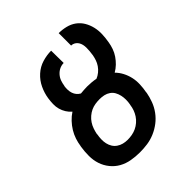

<svg xmlns="http://www.w3.org/2000/svg" viewBox="-203 -867 1006 1006"><g transform="rotate(-45 300.0 -363.5)"><path d="M255 8Q223 8 192 2.5Q161 -3 135 -17.5Q109 -32 90 -55.5Q71 -79 61.5 -107.5Q52 -136 52 -168Q52 -200 57 -232L58 -236Q61 -258 68.5 -280.5Q76 -303 88.5 -323.5Q101 -344 118 -362Q135 -380 155 -393Q141 -405 131 -421Q121 -437 116 -455Q111 -473 111.5 -493Q112 -513 115 -533Q120 -566 135 -598Q150 -630 176.5 -654Q203 -678 236.5 -688Q270 -698 302 -698L303 -606Q287 -606 272 -599Q257 -592 245.5 -579Q234 -566 228.5 -550.5Q223 -535 221 -520L220 -518Q218 -505 218.5 -491.5Q219 -478 223 -466Q227 -454 235 -444.5Q243 -435 254 -429Q266 -430 278 -431Q290 -432 302 -432Q318 -432 334.5 -430.5Q351 -429 366 -426Q381 -432 394.5 -443Q408 -454 417.5 -468Q427 -482 432 -497Q437 -512 440 -528V-530Q442 -542 443 -554Q444 -566 444 -578Q444 -590 441.5 -601Q439 -612 433 -621.5Q427 -631 417 -637Q407 -643 395 -643V-735Q422 -735 448 -728.5Q474 -722 494.5 -707Q515 -692 528 -670Q541 -648 547 -622.5Q553 -597 552 -570Q551 -543 546 -515Q543 -496 536 -476Q529 -456 517 -438.5Q505 -421 490 -406.5Q475 -392 456 -381Q473 -364 484.5 -342Q496 -320 501.5 -295.5Q507 -271 506 -244.5Q505 -218 500 -192V-188Q495 -161 485 -134Q475 -107 457.5 -83Q440 -59 416.5 -41Q393 -23 366 -11.5Q339 0 311 4Q283 8 255 8ZM256 -84Q272 -84 288.5 -87Q305 -90 320 -97Q335 -104 348.5 -115.5Q362 -127 371.5 -141.5Q381 -156 386.5 -171.5Q392 -187 394 -203L395 -207Q398 -223 398 -239.5Q398 -256 394.5 -271.5Q391 -287 383.5 -300.5Q376 -314 363 -323Q350 -332 334.5 -335.5Q319 -339 302 -339Q286 -339 269.5 -336.5Q253 -334 238 -327Q223 -320 209.5 -308.5Q196 -297 186.5 -282.5Q177 -268 171.5 -252Q166 -236 163 -221V-217Q160 -200 159.5 -183.5Q159 -167 162.5 -151.5Q166 -136 174 -123Q182 -110 195 -101Q208 -92 223.5 -88Q239 -84 256 -84Z"/></g></svg>

Font: Iosevka Semibold Extended
Style: Italic
Weight: 600
Width: 7
Italic angle: -9°
Monospace: yes
Designer: Belleve Invis
Foundry: Belleve Invis
Version: Version 32.5.0; ttfautohint (v1.8.4)